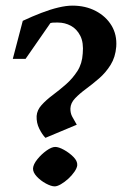

<svg xmlns="http://www.w3.org/2000/svg" viewBox="-20 -647 433 682"><path d="M141.4 -157.4Q129.9 -169 119.5 -189.8Q109.1 -210.6 110.1 -234.9Q111.5 -256 127.9 -274.1Q144.3 -292.2 167.6 -309.6Q190.9 -326.9 214.5 -347.6Q238.1 -368.4 255 -394.7Q271.9 -421.1 273.9 -457Q277.5 -495.6 265.2 -519.9Q252.9 -544.1 231.6 -555.5Q210.4 -566.9 185.9 -566.9Q179.4 -566.9 172.3 -566.8Q165.2 -566.8 159 -565L70.9 -438H25.5L60.9 -573Q94.7 -588.9 126.8 -601.2Q158.9 -613.6 187.2 -620.3Q215.5 -627 237.1 -627Q284 -627 320.2 -607.9Q356.5 -588.9 376.2 -556.2Q395.9 -523.5 392.9 -481Q389.9 -443.9 372.9 -416.6Q355.9 -389.2 332.1 -368.6Q308.2 -347.9 285.2 -331Q262.2 -314.1 246.6 -297.6Q230.9 -281.1 230.1 -262Q229.7 -245.2 236.5 -232.7Q243.2 -220.2 252.7 -204ZM174.1 15Q161.9 15 143.1 4.9Q124.3 -5.2 110.4 -20.2Q96.6 -35.2 97.3 -49Q98.3 -63.4 112.6 -81.2Q126.9 -99 145.2 -112.1Q163.5 -125.1 176.1 -125.1Q188.5 -125.1 207.2 -114.8Q225.9 -104.5 240.6 -89.8Q255.4 -75.1 254.4 -60.1Q253.4 -50 244.4 -36.9Q235.5 -23.9 222.4 -11.9Q209.2 0 196.2 7.5Q183.2 15 174.1 15Z"/></svg>

Font: Ancizar Serif Light
Style: Italic
Weight: 300
Italic angle: -4°
Designer: Cesar Puertas, Viviana Monsalve, Julian Moncada, Julian Prieto, Jose Castro, Felipe Aragon, Mariel Hernandez, Sara Alarc
Version: Version 8.100